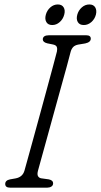

<svg xmlns="http://www.w3.org/2000/svg" viewBox="-20 -862 462 882"><path d="M154.5 -78Q150 -61 154.5 -53Q159 -45 168.5 -43L204.5 -38Q224.5 -33.5 224 -20Q224 -10 216 -5Q208 0 197.5 0H26Q4 0 4 -17Q4 -33.5 26 -38L51.5 -42.5Q84 -48.5 92.5 -78.5Q96.5 -92.5 107.2 -131.5Q118 -170.5 133 -225Q148 -279.5 164.5 -340Q181 -400.5 196.5 -457.5Q212 -514.5 224 -559.2Q236 -604 241.5 -625.5Q244 -637.5 241 -646Q238 -654.5 224 -657.5L197 -663Q176.5 -668 176.5 -681.5Q177.5 -700 205 -700H376Q397 -700 397 -684.5Q397 -668 371.5 -662.5L338.5 -657Q324 -654 316.2 -646Q308.5 -638 304.5 -624Q299 -602 286.8 -557Q274.5 -512 258.5 -454.8Q242.5 -397.5 226 -337.2Q209.5 -277 194.5 -222.8Q179.5 -168.5 168.8 -129.8Q158 -91 154.5 -78ZM220 -747Q201 -747 193 -760.5Q185 -774 190.5 -794.5Q196 -814.5 211.2 -828Q226.5 -841.5 245.5 -841.5Q264.5 -841.5 272.5 -828Q280.5 -814.5 275 -794.5Q269.5 -774 254.2 -760.5Q239 -747 220 -747ZM365 -747Q345.5 -747 337.5 -760.5Q329.5 -774 335 -794.5Q340.5 -814.5 355.8 -828Q371 -841.5 390.5 -841.5Q409.5 -841.5 417.5 -828Q425.5 -814.5 420.5 -794.5Q415 -774 399.5 -760.5Q384 -747 365 -747Z"/></svg>

Font: Fraunces 144pt SuperSoft Light
Style: Italic
Weight: 300
Italic angle: -16°
Version: Version 1.000;[b76b70a41]